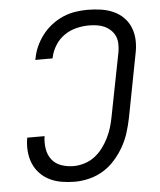

<svg xmlns="http://www.w3.org/2000/svg" viewBox="-51 -726 652 783"><g transform="rotate(-5 275.0 -335.0)"><path d="M224 12Q197 12 170.5 7.5Q144 3 121.5 -8Q99 -19 81.5 -37.5Q64 -56 54.5 -79.5Q45 -103 43 -130Q41 -157 46 -184H117Q113 -158 117 -132.5Q121 -107 135.5 -88Q150 -69 174 -60.5Q198 -52 225 -52Q246 -52 269 -59Q292 -66 310.5 -80Q329 -94 343.5 -113Q358 -132 368.5 -153Q379 -174 385.5 -195.5Q392 -217 396 -239L447 -499Q450 -516 449.5 -533Q449 -550 443 -564Q437 -578 425.5 -589Q414 -600 400 -606.5Q386 -613 369.5 -615.5Q353 -618 336 -618Q311 -618 284.5 -611.5Q258 -605 235.5 -589.5Q213 -574 198 -550Q183 -526 178 -501L177 -497H106L108 -503Q112 -527 123 -551.5Q134 -576 150.5 -597.5Q167 -619 189 -636Q211 -653 235.5 -663.5Q260 -674 285.5 -678Q311 -682 336 -682Q363 -682 390.5 -678Q418 -674 441.5 -663.5Q465 -653 483 -635Q501 -617 510.5 -593Q520 -569 521 -542Q522 -515 516 -487L466 -227Q460 -198 451 -169Q442 -140 426.5 -112.5Q411 -85 389.5 -60.5Q368 -36 341 -19.5Q314 -3 283.5 4.5Q253 12 224 12Z"/></g></svg>

Font: Lode
Style: Italic
Weight: 400
Italic angle: -11°
Monospace: yes
Designer: Belleve Invis
Foundry: Belleve Invis
Version: Version 29.2.0; ttfautohint (v1.8.3)